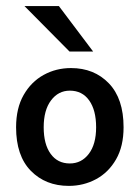

<svg xmlns="http://www.w3.org/2000/svg" viewBox="-20 -606 462 635"><path d="M207.5 8.8Q130.9 8.8 82 -41Q33.2 -90.8 33.2 -185.1Q33.2 -248 58.1 -291.7Q83 -335.4 124.3 -358.2Q165.5 -380.9 214.8 -380.9Q291.5 -380.9 340.1 -330.3Q388.7 -279.8 388.7 -185.1Q388.7 -122.1 363.8 -78.9Q338.9 -35.6 297.6 -13.4Q256.3 8.8 207.5 8.8ZM210.9 -65.4Q249.5 -65.4 273.7 -97.2Q297.9 -128.9 297.9 -185.1Q297.9 -241.7 274.9 -273.9Q252 -306.2 210.9 -306.2Q172.9 -306.2 148.7 -273.9Q124.5 -241.7 124.5 -185.1Q124.5 -128.9 147.5 -97.2Q170.4 -65.4 210.9 -65.4ZM210 -435.5 61 -585.9H174.8L288.1 -435.5Z"/></svg>

Font: Harmattan SemiBold
Style: Regular
Weight: 600
Designer: George W. Nuss III and SIL International
Foundry: SIL International
Version: Version 4.000